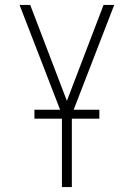

<svg xmlns="http://www.w3.org/2000/svg" viewBox="-20 -755 540 775"><path d="M230 0V-293L59 -735H102L250 -348L398 -735H441L270 -293V0ZM119 -276V-312H381V-276Z"/></svg>

Font: Iosevka Extralight
Style: Regular
Weight: 200
Monospace: yes
Designer: Belleve Invis
Foundry: Belleve Invis
Version: Version 32.0.1; ttfautohint (v1.8.4)